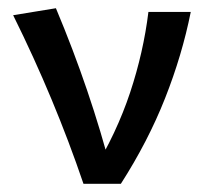

<svg xmlns="http://www.w3.org/2000/svg" viewBox="-20 -447 514 467"><path d="M183 0Q148 -103 105.5 -205Q63 -307 12 -410L116 -427Q158 -327 192 -227Q226 -127 252 -27H205Q264 -124 296.5 -222Q329 -320 341 -418H444Q423 -313 381.5 -208Q340 -103 274 0Z"/></svg>

Font: Ysabeau SemiBold
Style: Regular
Weight: 600
Designer: Christian Thalmann (Catharsis Fonts)
Version: Version 2.000;gftools[0.9.27.dev2+g8671c4b]